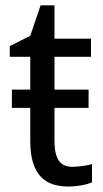

<svg xmlns="http://www.w3.org/2000/svg" viewBox="-20 -679 379 709"><path d="M247.1 -63Q255.9 -63 266.8 -64Q277.8 -64.9 288.1 -66.4Q298.3 -67.9 306.9 -69.8Q315.4 -71.8 319.8 -73.2V-5.9Q313.5 -2.9 303.7 0Q293.9 2.9 282.2 5.1Q270.5 7.3 257.8 8.5Q245.1 9.8 232.9 9.8Q202.6 9.8 176.8 2Q150.9 -5.9 132.1 -24.9Q113.3 -43.9 102.5 -76.4Q91.8 -108.9 91.8 -158.2V-280.8H23.9V-348.1H91.8V-469.2H16.1V-508.8L91.8 -546.9L129.9 -659.2H181.2V-536.1H315.9V-469.2H181.2V-348.1H307.1V-280.8H181.2V-158.2Q181.2 -110.8 196.5 -86.9Q211.9 -63 247.1 -63Z"/></svg>

Font: WenQuanYi Micro Hei
Style: Regular
Weight: 400
Foundry: Ascender Corporation
Version: Version 0.2.0-beta